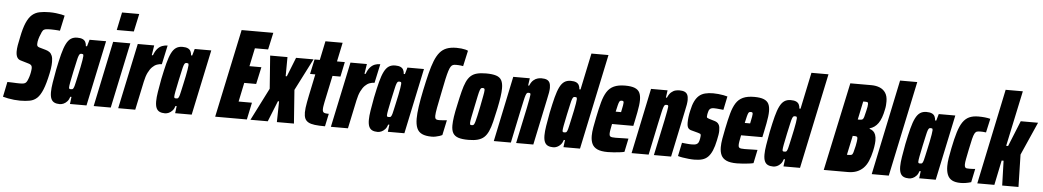

<svg xmlns="http://www.w3.org/2000/svg" viewBox="-65 -1113 8103 1491"><g transform="rotate(5 3986.5 -367.5)"><path d="M108 8Q87 8 62 5.5Q37 3 14 -1.5Q-9 -6 -26 -11L-2 -128Q18 -128 36 -127Q54 -126 69 -125.5Q84 -125 94 -125Q116 -125 127.5 -128Q139 -131 146 -140.5Q153 -150 159 -167Q162 -174 164.5 -182.5Q167 -191 169.5 -200.5Q172 -210 173.5 -219.5Q175 -229 176 -237Q177 -245 177 -250Q177 -261 174 -267.5Q171 -274 164 -278.5Q157 -283 145 -286L88 -303Q68 -308 58.5 -325Q49 -342 49 -371Q49 -392 53.5 -419.5Q58 -447 66 -482Q80 -554 98.5 -596.5Q117 -639 141.5 -660.5Q166 -682 199.5 -689Q233 -696 277 -696Q304 -696 328.5 -693Q353 -690 370.5 -686.5Q388 -683 396 -680L370 -560Q365 -561 355 -561.5Q345 -562 331.5 -563Q318 -564 300 -564Q273 -564 259 -561.5Q245 -559 237.5 -549.5Q230 -540 222 -517Q219 -511 215.5 -501.5Q212 -492 209 -481Q206 -470 204.5 -460Q203 -450 203 -441Q203 -430 208 -424.5Q213 -419 224 -416L273 -402Q291 -397 303.5 -387.5Q316 -378 323 -360.5Q330 -343 330 -313Q330 -302 329 -288Q328 -274 325.5 -258Q323 -242 319 -223Q302 -142 283 -95.5Q264 -49 240.5 -27Q217 -5 184.5 1.5Q152 8 108 8Z M418 8Q393 8 376 0Q359 -8 350.5 -27Q342 -46 342 -79Q342 -110 349 -153Q356 -196 367 -256Q382 -329 395 -379Q408 -429 423.5 -460Q439 -491 459.5 -504.5Q480 -518 509 -518Q535 -518 550.5 -511Q566 -504 573 -490.5Q580 -477 581 -458H590L605 -510H734L626 0H497L504 -56H495Q488 -33 475 -19Q462 -5 447 1.5Q432 8 418 8ZM494 -115Q500 -115 504.5 -116Q509 -117 513 -123.5Q517 -130 521 -144Q524 -154 529 -178Q534 -202 541 -232.5Q548 -263 554 -293Q560 -323 564 -347Q568 -371 568 -380Q568 -392 563.5 -394Q559 -396 553 -396Q545 -396 540.5 -393Q536 -390 531 -377.5Q526 -365 520 -336.5Q514 -308 502 -255Q490 -198 484.5 -169Q479 -140 479 -128Q479 -122 481 -119Q483 -116 486.5 -115.5Q490 -115 494 -115Z M809 -604 838 -743H972L942 -604ZM682 0 789 -510H923L815 0Z M873 0 981 -510H1109L1097 -433H1106Q1118 -466 1134.5 -484.5Q1151 -503 1171 -510.5Q1191 -518 1213 -518L1181 -370Q1162 -370 1143 -363Q1124 -356 1107 -339Q1090 -322 1076 -293.5Q1062 -265 1053 -222L1006 0Z M1238 8Q1213 8 1196 0Q1179 -8 1170.5 -27Q1162 -46 1162 -79Q1162 -110 1169 -153Q1176 -196 1187 -256Q1202 -329 1215 -379Q1228 -429 1243.5 -460Q1259 -491 1279.5 -504.5Q1300 -518 1329 -518Q1355 -518 1370.5 -511Q1386 -504 1393 -490.5Q1400 -477 1401 -458H1410L1425 -510H1554L1446 0H1317L1324 -56H1315Q1308 -33 1295 -19Q1282 -5 1267 1.5Q1252 8 1238 8ZM1314 -115Q1320 -115 1324.5 -116Q1329 -117 1333 -123.5Q1337 -130 1341 -144Q1344 -154 1349 -178Q1354 -202 1361 -232.5Q1368 -263 1374 -293Q1380 -323 1384 -347Q1388 -371 1388 -380Q1388 -392 1383.5 -394Q1379 -396 1373 -396Q1365 -396 1360.5 -393Q1356 -390 1351 -377.5Q1346 -365 1340 -336.5Q1334 -308 1322 -255Q1310 -198 1304.5 -169Q1299 -140 1299 -128Q1299 -122 1301 -119Q1303 -116 1306.5 -115.5Q1310 -115 1314 -115Z M1629 0 1775 -688H2022L1993 -556H1890L1860 -414H1953L1924 -281H1831L1800 -133H1904L1876 0Z M1904 0 2032 -253 2013 -510H2148L2147 -361H2156L2215 -510H2351L2224 -261L2243 0H2110L2113 -162H2104L2039 0Z M2485 0Q2437 0 2405 -4Q2373 -8 2354.5 -18.5Q2336 -29 2328 -47Q2320 -65 2320 -94Q2320 -110 2322.5 -130Q2325 -150 2329.5 -174.5Q2334 -199 2340 -228L2375 -395H2334L2359 -510H2400L2431 -658H2565L2534 -510H2595L2571 -395H2509L2465 -187Q2463 -175 2461 -165Q2459 -155 2458 -146.5Q2457 -138 2457 -130Q2457 -116 2462 -109.5Q2467 -103 2478 -101Q2489 -99 2506 -99Z M2531 0 2639 -510H2767L2755 -433H2764Q2776 -466 2792.5 -484.5Q2809 -503 2829 -510.5Q2849 -518 2871 -518L2839 -370Q2820 -370 2801 -363Q2782 -356 2765 -339Q2748 -322 2734 -293.5Q2720 -265 2711 -222L2664 0Z M2896 8Q2871 8 2854 0Q2837 -8 2828.5 -27Q2820 -46 2820 -79Q2820 -110 2827 -153Q2834 -196 2845 -256Q2860 -329 2873 -379Q2886 -429 2901.5 -460Q2917 -491 2937.5 -504.5Q2958 -518 2987 -518Q3013 -518 3028.5 -511Q3044 -504 3051 -490.5Q3058 -477 3059 -458H3068L3083 -510H3212L3104 0H2975L2982 -56H2973Q2966 -33 2953 -19Q2940 -5 2925 1.5Q2910 8 2896 8ZM2972 -115Q2978 -115 2982.5 -116Q2987 -117 2991 -123.5Q2995 -130 2999 -144Q3002 -154 3007 -178Q3012 -202 3019 -232.5Q3026 -263 3032 -293Q3038 -323 3042 -347Q3046 -371 3046 -380Q3046 -392 3041.5 -394Q3037 -396 3031 -396Q3023 -396 3018.5 -393Q3014 -390 3009 -377.5Q3004 -365 2998 -336.5Q2992 -308 2980 -255Q2968 -198 2962.5 -169Q2957 -140 2957 -128Q2957 -122 2959 -119Q2961 -116 2964.5 -115.5Q2968 -115 2972 -115Z M3318 8Q3270 8 3241.5 -5.5Q3213 -19 3201 -48Q3189 -77 3189 -122Q3189 -161 3197 -216.5Q3205 -272 3220 -344Q3236 -420 3250.5 -478Q3265 -536 3281.5 -577.5Q3298 -619 3320 -645.5Q3342 -672 3373.5 -684Q3405 -696 3450 -696Q3470 -696 3488 -694Q3506 -692 3519.5 -688.5Q3533 -685 3540 -681L3513 -559Q3505 -561 3495 -562Q3485 -563 3475.5 -563.5Q3466 -564 3457 -564Q3443 -564 3433.5 -560.5Q3424 -557 3416.5 -545.5Q3409 -534 3401.5 -510.5Q3394 -487 3385 -446.5Q3376 -406 3364 -344Q3348 -267 3339.5 -221Q3331 -175 3331 -156Q3331 -142 3334.5 -135.5Q3338 -129 3345.5 -127Q3353 -125 3364 -125Q3380 -125 3396.5 -126.5Q3413 -128 3424 -129L3399 -12Q3390 -7 3376 -2.5Q3362 2 3347 5Q3332 8 3318 8Z M3603 8Q3554 8 3525 -1.5Q3496 -11 3483 -33Q3470 -55 3470 -93Q3470 -122 3476 -162Q3482 -202 3494 -255Q3507 -317 3518.5 -362Q3530 -407 3543.5 -437Q3557 -467 3576.5 -485Q3596 -503 3625 -510.5Q3654 -518 3696 -518Q3745 -518 3774.5 -508.5Q3804 -499 3816.5 -476Q3829 -453 3829 -413Q3829 -385 3823.5 -346.5Q3818 -308 3807 -255Q3794 -194 3783 -149Q3772 -104 3758 -73.5Q3744 -43 3724.5 -25.5Q3705 -8 3675.5 0Q3646 8 3603 8ZM3619 -108Q3625 -108 3629.5 -109.5Q3634 -111 3638 -118Q3642 -125 3646.5 -141Q3651 -157 3657 -184.5Q3663 -212 3672 -255Q3683 -313 3689 -343.5Q3695 -374 3695 -387Q3695 -395 3693 -398Q3691 -401 3688 -402Q3685 -403 3680 -403Q3672 -403 3667.5 -400Q3663 -397 3658 -383.5Q3653 -370 3646.5 -339.5Q3640 -309 3629 -255Q3617 -197 3611 -167Q3605 -137 3605 -124Q3605 -116 3606.5 -113Q3608 -110 3611.5 -109Q3615 -108 3619 -108Z M3801 0 3908 -510H4037L4029 -453H4037Q4049 -482 4065.5 -496Q4082 -510 4098.5 -514Q4115 -518 4127 -518Q4154 -518 4169.5 -511Q4185 -504 4192 -489Q4199 -474 4199 -449Q4199 -436 4195.5 -413Q4192 -390 4185 -361L4109 0H3975L4034 -278Q4044 -326 4048 -350Q4052 -374 4053 -384Q4053 -390 4051.5 -392.5Q4050 -395 4046.5 -396Q4043 -397 4037 -397Q4030 -397 4025.5 -393.5Q4021 -390 4016 -376.5Q4011 -363 4004.5 -333Q3998 -303 3986 -248L3934 0Z M4265 8Q4240 8 4223 0Q4206 -8 4197.5 -27Q4189 -46 4189 -79Q4189 -110 4196 -153Q4203 -196 4214 -256Q4229 -329 4242 -379Q4255 -429 4270.5 -460Q4286 -491 4306.5 -504.5Q4327 -518 4356 -518Q4382 -518 4397.5 -511Q4413 -504 4420 -490.5Q4427 -477 4428 -458H4437L4497 -743H4630L4473 0H4344L4351 -56H4342Q4335 -33 4322 -19Q4309 -5 4294 1.5Q4279 8 4265 8ZM4341 -115Q4347 -115 4351.5 -116Q4356 -117 4360 -123.5Q4364 -130 4368 -144Q4371 -154 4376 -178Q4381 -202 4388 -232.5Q4395 -263 4401 -293Q4407 -323 4411 -347Q4415 -371 4415 -380Q4415 -392 4410.5 -394Q4406 -396 4400 -396Q4392 -396 4387.5 -393Q4383 -390 4378 -377.5Q4373 -365 4367 -336.5Q4361 -308 4349 -255Q4337 -198 4331.5 -169Q4326 -140 4326 -128Q4326 -122 4328 -119Q4330 -116 4333.5 -115.5Q4337 -115 4341 -115Z M4690 8Q4637 8 4608 -5.5Q4579 -19 4567 -44.5Q4555 -70 4555 -107Q4555 -136 4561.5 -173.5Q4568 -211 4577 -254Q4591 -323 4604.5 -372.5Q4618 -422 4638.5 -454.5Q4659 -487 4693 -502.5Q4727 -518 4780 -518Q4828 -518 4855 -507Q4882 -496 4893 -474Q4904 -452 4904 -416Q4904 -397 4901 -373.5Q4898 -350 4892.5 -321Q4887 -292 4879 -254L4870 -212H4704Q4698 -182 4695 -164.5Q4692 -147 4692 -135Q4692 -122 4697 -116.5Q4702 -111 4713 -109.5Q4724 -108 4740 -108Q4749 -108 4767 -108.5Q4785 -109 4806 -109.5Q4827 -110 4841 -110L4819 -5Q4803 -1 4781.5 1.5Q4760 4 4736 6Q4712 8 4690 8ZM4724 -310H4766L4769 -325Q4774 -349 4776.5 -362.5Q4779 -376 4779 -384Q4779 -391 4777 -394Q4775 -397 4771.5 -398Q4768 -399 4763 -399Q4757 -399 4752.5 -397Q4748 -395 4744 -386.5Q4740 -378 4735.5 -360Q4731 -342 4724 -310Z M4875 0 4982 -510H5111L5103 -453H5111Q5123 -482 5139.5 -496Q5156 -510 5172.5 -514Q5189 -518 5201 -518Q5228 -518 5243.5 -511Q5259 -504 5266 -489Q5273 -474 5273 -449Q5273 -436 5269.5 -413Q5266 -390 5259 -361L5183 0H5049L5108 -278Q5118 -326 5122 -350Q5126 -374 5127 -384Q5127 -390 5125.5 -392.5Q5124 -395 5120.5 -396Q5117 -397 5111 -397Q5104 -397 5099.5 -393.5Q5095 -390 5090 -376.5Q5085 -363 5078.5 -333Q5072 -303 5060 -248L5008 0Z M5364 8Q5343 8 5319 5.5Q5295 3 5273 -0.5Q5251 -4 5236 -9L5258 -114Q5266 -113 5276 -112Q5286 -111 5296.5 -110Q5307 -109 5317 -108.5Q5327 -108 5334 -108Q5346 -108 5357.5 -109.5Q5369 -111 5378 -118Q5387 -125 5391 -140Q5393 -148 5395.5 -159.5Q5398 -171 5398 -181Q5398 -193 5392.5 -196Q5387 -199 5376 -202L5324 -216Q5306 -220 5297 -232.5Q5288 -245 5288 -275Q5288 -294 5291 -318.5Q5294 -343 5300 -368Q5309 -412 5323 -441Q5337 -470 5356.5 -487Q5376 -504 5403.5 -511Q5431 -518 5466 -518Q5485 -518 5506 -516Q5527 -514 5546 -510.5Q5565 -507 5578 -503L5556 -397Q5544 -398 5530.5 -399.5Q5517 -401 5504.5 -402Q5492 -403 5483 -403Q5470 -403 5461.5 -400Q5453 -397 5447.5 -390Q5442 -383 5439 -370Q5437 -363 5435 -353.5Q5433 -344 5433 -334Q5433 -326 5438 -323.5Q5443 -321 5451 -318L5488 -307Q5500 -304 5511.5 -298Q5523 -292 5530.5 -277.5Q5538 -263 5538 -232Q5538 -219 5535 -199.5Q5532 -180 5527 -158Q5517 -109 5503 -76.5Q5489 -44 5470.5 -25.5Q5452 -7 5426 0.5Q5400 8 5364 8Z M5696 8Q5643 8 5614 -5.5Q5585 -19 5573 -44.5Q5561 -70 5561 -107Q5561 -136 5567.5 -173.5Q5574 -211 5583 -254Q5597 -323 5610.5 -372.5Q5624 -422 5644.5 -454.5Q5665 -487 5699 -502.5Q5733 -518 5786 -518Q5834 -518 5861 -507Q5888 -496 5899 -474Q5910 -452 5910 -416Q5910 -397 5907 -373.5Q5904 -350 5898.5 -321Q5893 -292 5885 -254L5876 -212H5710Q5704 -182 5701 -164.5Q5698 -147 5698 -135Q5698 -122 5703 -116.5Q5708 -111 5719 -109.5Q5730 -108 5746 -108Q5755 -108 5773 -108.5Q5791 -109 5812 -109.5Q5833 -110 5847 -110L5825 -5Q5809 -1 5787.5 1.5Q5766 4 5742 6Q5718 8 5696 8ZM5730 -310H5772L5775 -325Q5780 -349 5782.5 -362.5Q5785 -376 5785 -384Q5785 -391 5783 -394Q5781 -397 5777.5 -398Q5774 -399 5769 -399Q5763 -399 5758.5 -397Q5754 -395 5750 -386.5Q5746 -378 5741.5 -360Q5737 -342 5730 -310Z M5980 8Q5955 8 5938 0Q5921 -8 5912.5 -27Q5904 -46 5904 -79Q5904 -110 5911 -153Q5918 -196 5929 -256Q5944 -329 5957 -379Q5970 -429 5985.5 -460Q6001 -491 6021.5 -504.5Q6042 -518 6071 -518Q6097 -518 6112.5 -511Q6128 -504 6135 -490.5Q6142 -477 6143 -458H6152L6212 -743H6345L6188 0H6059L6066 -56H6057Q6050 -33 6037 -19Q6024 -5 6009 1.5Q5994 8 5980 8ZM6056 -115Q6062 -115 6066.5 -116Q6071 -117 6075 -123.5Q6079 -130 6083 -144Q6086 -154 6091 -178Q6096 -202 6103 -232.5Q6110 -263 6116 -293Q6122 -323 6126 -347Q6130 -371 6130 -380Q6130 -392 6125.5 -394Q6121 -396 6115 -396Q6107 -396 6102.5 -393Q6098 -390 6093 -377.5Q6088 -365 6082 -336.5Q6076 -308 6064 -255Q6052 -198 6046.5 -169Q6041 -140 6041 -128Q6041 -122 6043 -119Q6045 -116 6048.5 -115.5Q6052 -115 6056 -115Z M6373 0 6520 -688H6684Q6721 -688 6750 -676Q6779 -664 6795.5 -638.5Q6812 -613 6812 -572Q6812 -559 6811 -543.5Q6810 -528 6806 -510Q6792 -437 6766 -400.5Q6740 -364 6700 -353V-349Q6717 -344 6728.5 -334Q6740 -324 6746.5 -306.5Q6753 -289 6753 -260Q6753 -250 6751.5 -237.5Q6750 -225 6748 -211Q6746 -197 6742 -180Q6732 -135 6717.5 -101Q6703 -67 6681 -45Q6659 -23 6629.5 -11.5Q6600 0 6560 0ZM6542 -133H6556Q6572 -133 6579 -136.5Q6586 -140 6591 -156Q6596 -172 6604 -208Q6608 -229 6610 -242.5Q6612 -256 6612 -264Q6612 -277 6606 -280Q6600 -283 6588 -283H6574ZM6602 -413H6616Q6631 -413 6638 -417Q6645 -421 6650 -436.5Q6655 -452 6662 -485Q6667 -505 6669 -518Q6671 -531 6671 -539Q6671 -551 6665.5 -553.5Q6660 -556 6646 -556H6632Z M6747 0 6903 -743H7037L6880 0Z M7038 8Q7013 8 6996 0Q6979 -8 6970.5 -27Q6962 -46 6962 -79Q6962 -110 6969 -153Q6976 -196 6987 -256Q7002 -329 7015 -379Q7028 -429 7043.5 -460Q7059 -491 7079.5 -504.5Q7100 -518 7129 -518Q7155 -518 7170.5 -511Q7186 -504 7193 -490.5Q7200 -477 7201 -458H7210L7225 -510H7354L7246 0H7117L7124 -56H7115Q7108 -33 7095 -19Q7082 -5 7067 1.5Q7052 8 7038 8ZM7114 -115Q7120 -115 7124.5 -116Q7129 -117 7133 -123.5Q7137 -130 7141 -144Q7144 -154 7149 -178Q7154 -202 7161 -232.5Q7168 -263 7174 -293Q7180 -323 7184 -347Q7188 -371 7188 -380Q7188 -392 7183.5 -394Q7179 -396 7173 -396Q7165 -396 7160.5 -393Q7156 -390 7151 -377.5Q7146 -365 7140 -336.5Q7134 -308 7122 -255Q7110 -198 7104.5 -169Q7099 -140 7099 -128Q7099 -122 7101 -119Q7103 -116 7106.5 -115.5Q7110 -115 7114 -115Z M7440 8Q7399 8 7374 -5Q7349 -18 7337.5 -45.5Q7326 -73 7326 -114Q7326 -142 7331.5 -177Q7337 -212 7346 -255Q7361 -330 7376.5 -380.5Q7392 -431 7412.5 -461Q7433 -491 7462 -504.5Q7491 -518 7533 -518Q7561 -518 7584.5 -515.5Q7608 -513 7627 -508L7603 -400Q7591 -402 7579.5 -402.5Q7568 -403 7559 -403Q7543 -403 7532.5 -400Q7522 -397 7514.5 -383.5Q7507 -370 7499.5 -340Q7492 -310 7481 -255Q7472 -210 7466.5 -182Q7461 -154 7461 -138Q7461 -123 7465.5 -116.5Q7470 -110 7478 -109Q7486 -108 7499 -108Q7509 -108 7521 -108.5Q7533 -109 7544 -110L7522 -5Q7498 2 7478.5 5Q7459 8 7440 8Z M7570 0 7726 -743H7860L7768 -310H7783L7864 -510H7999L7885 -252L7891 0H7764L7758 -193H7743L7703 0Z"/></g></svg>

Font: Saira ExtraCondensed Black
Style: Italic
Weight: 900
Width: 2
Italic angle: -12°
Designer: Hector Gatti with collaboration of the Omnibus-Type team
Foundry: Omnibus-Type
Version: Version 1.101